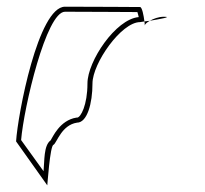

<svg xmlns="http://www.w3.org/2000/svg" viewBox="-20 -567 612 573"><path d="M28 -145 121 -14C121 -6 129 -135 140 -135C150 -142 164 -194 210 -201C240 -201 256 -258 256 -318C256 -378 342 -501 398 -501C398 -501 403 -502 411 -503C409 -520 404 -546 398 -546C398 -546 256 -547 174 -547C94 -547 33 -225 28 -145ZM43 -149C51 -246 118 -532 174 -532C245 -532 361 -531 390 -531C391 -527 393 -522 394 -516C325 -510 241 -384 241 -318C241 -254 221 -216 210 -216H208C158 -208 137 -157 131 -148C110 -133 113 -86 110 -56ZM411 -503C412 -498 412 -494 412 -491C412 -494 418 -500 427 -505C421 -504 416 -504 411 -503ZM427 -505C457 -510 496 -517 469 -517C453 -517 438 -511 427 -505Z"/></svg>

Font: Ampere
Style: OuLn
Weight: 400
Version: Version 1